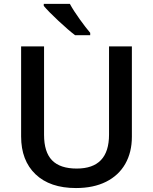

<svg xmlns="http://www.w3.org/2000/svg" viewBox="-20 -951 782 981"><path d="M653.8 -713.9V-252Q653.8 -172.9 619.9 -113.5Q585.9 -54.2 521.7 -22.2Q457.5 9.8 368.2 9.8Q235.4 9.8 161.6 -60.5Q87.9 -130.9 87.9 -253.9V-713.9H205.1V-262.2Q205.1 -173.8 246.1 -131.8Q287.1 -89.8 372.1 -89.8Q537.1 -89.8 537.1 -263.2V-713.9ZM363.8 -771Q330.1 -796.4 278.6 -844.5Q227.1 -892.6 203.6 -920.9V-931.2H336.9Q355.5 -897 387.5 -852.5Q419.4 -808.1 440.9 -783.2V-771Z"/></svg>

Font: TypoPRO Open Sans
Style: Regular
Weight: 600
Foundry: Ascender Corporation
Version: Version 1.10